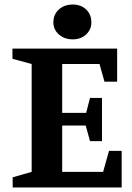

<svg xmlns="http://www.w3.org/2000/svg" viewBox="-20 -829 585 849"><path d="M36 0V-45L120 -69V-546L35 -569V-614H498V-468H442L420 -546H255V-330H361L378 -396H431V-205H378L359 -274H255V-69H436L462 -162H518V0ZM302 -655Q264.7 -655 240.4 -676.6Q216 -698.2 216 -730Q216 -765.4 240.4 -787.2Q264.7 -809 302 -809Q337.5 -809 360.8 -787.2Q384 -765.4 384 -730Q384 -698.2 360.8 -676.6Q337.5 -655 302 -655Z"/></svg>

Font: Manuale
Style: Regular
Weight: 400
Designer: Eduardo Tunni / Pablo Cosgaya
Foundry: Eduardo Tunni / Pablo Cosgaya
Version: Version 1.002